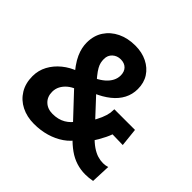

<svg xmlns="http://www.w3.org/2000/svg" viewBox="-180 -930 1131 1131"><g transform="rotate(45 385.0 -364.5)"><path d="M667 7Q628 7 592 -4.5Q556 -16 523 -39.5Q490 -63 459 -96L228 -342Q196 -377 175.5 -406Q155 -435 144 -460Q133 -485 128.5 -506.5Q124 -528 124 -549Q124 -607 152 -649.5Q180 -692 228.5 -715.5Q277 -739 340 -739Q395 -739 438.5 -717.5Q482 -696 506.5 -658Q531 -620 531 -568Q531 -524 511.5 -486.5Q492 -449 454.5 -419Q417 -389 365 -367L307 -434Q339 -450 360 -468.5Q381 -487 392 -508.5Q403 -530 403 -553Q403 -585 385 -603Q367 -621 336 -621Q306 -621 285 -602Q264 -583 264 -552Q264 -537 267 -523Q270 -509 279.5 -492Q289 -475 307.5 -452Q326 -429 357 -396L544 -195Q574 -163 600 -145.5Q626 -128 649 -121Q672 -114 694 -114Q704 -114 713.5 -115.5Q723 -117 732 -120L727 1Q712 4 697 5.5Q682 7 667 7ZM243 10Q184 10 137.5 -13.5Q91 -37 64.5 -80.5Q38 -124 38 -183Q38 -231 60 -272Q82 -313 120.5 -344.5Q159 -376 208 -393L276 -312Q247 -301 227 -284Q207 -267 196 -246Q185 -225 185 -200Q185 -159 211 -134Q237 -109 279 -109Q326 -109 360 -129Q394 -149 414 -183L495 -109Q471 -71 432.5 -44.5Q394 -18 346 -4Q298 10 243 10ZM553 -161 464 -237Q487 -274 499 -302.5Q511 -331 515 -355L517 -386H689L701 -272L614 -274Q608 -257 598.5 -237.5Q589 -218 577.5 -198Q566 -178 553 -161Z"/></g></svg>

Font: Mona Sans ExtraLight
Style: Bold
Weight: 700
Version: Version 2.000